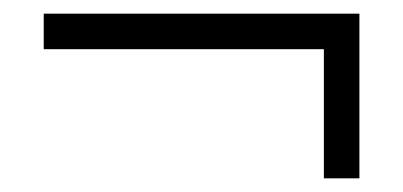

<svg xmlns="http://www.w3.org/2000/svg" viewBox="-20 -346 590 281"><path d="M44 -326H506V-85H454V-274H44Z"/></svg>

Font: LXGW Bright TC
Style: Regular
Weight: 400
Designer: Christian Thalmann (Catharsis Fonts)
Foundry: LXGW / Christian Thalmann (Catharsis Fonts) / Fontworks Inc.
Version: Version 5.501